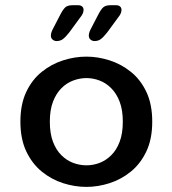

<svg xmlns="http://www.w3.org/2000/svg" viewBox="-20 -704 659 734"><path d="M310.5 10.5Q265.5 10.5 221 -3.8Q176.5 -18 139.5 -48.2Q102.5 -78.5 80.2 -125.8Q58 -173 58 -239Q58 -305 80.2 -352.2Q102.5 -399.5 139.5 -429.2Q176.5 -459 221 -473.2Q265.5 -487.5 310.5 -487.5Q354.5 -487.5 399 -473.2Q443.5 -459 480.5 -429.2Q517.5 -399.5 539.8 -352.2Q562 -305 562 -239Q562 -173 539.8 -125.8Q517.5 -78.5 480.5 -48.2Q443.5 -18 399 -3.8Q354.5 10.5 310.5 10.5ZM310.5 -72Q336 -72 360.5 -81.2Q385 -90.5 405.2 -110.5Q425.5 -130.5 437.5 -162.2Q449.5 -194 449.5 -239Q449.5 -283.5 437.5 -315Q425.5 -346.5 405.2 -366.8Q385 -387 360.5 -396.2Q336 -405.5 310.5 -405.5Q285 -405.5 260 -396.2Q235 -387 214.8 -366.8Q194.5 -346.5 182.5 -315Q170.5 -283.5 170.5 -239Q170.5 -194 182.5 -162.2Q194.5 -130.5 214.8 -110.5Q235 -90.5 260 -81.2Q285 -72 310.5 -72ZM326.5 -592 355 -647Q366 -668.5 375 -676.2Q384 -684 401.5 -684H424.5Q433.5 -684 439 -679.2Q444.5 -674.5 444.5 -666Q444.5 -652.5 431.5 -637L390.5 -581Q376 -562.5 365.8 -554.8Q355.5 -547 341.5 -547Q333 -547 326.2 -552.5Q319.5 -558 319.5 -568Q319.5 -578 326.5 -592ZM181.5 -592 210 -647Q221 -668.5 230 -676.2Q239 -684 256.5 -684H279.5Q288.5 -684 294 -679.2Q299.5 -674.5 299.5 -666Q299.5 -652.5 286.5 -637L245.5 -581Q231 -562.5 220.8 -554.8Q210.5 -547 196.5 -547Q188 -547 181.2 -552.5Q174.5 -558 174.5 -568Q174.5 -578 181.5 -592Z"/></svg>

Font: Sono Monospace Medium
Style: Regular
Weight: 500
Designer: Tyler Finck
Foundry: Tyler Finck
Version: Version 2.112